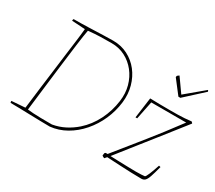

<svg xmlns="http://www.w3.org/2000/svg" viewBox="-126 -925 1323 1181"><g transform="rotate(30 535.0 -334.5)"><path d="M321 6Q292 6 254 5Q216 4 176 3Q136 2 100.5 1Q65 0 40 0Q38 -4 38 -13L134 -20Q143 -97 153 -174Q163 -251 173 -330Q178 -370 184.5 -421Q191 -472 198 -524.5Q205 -577 209 -621L115 -627Q115 -634 118 -640Q171 -640 226 -642Q281 -644 326.5 -645.5Q372 -647 396 -647Q453 -647 500 -623Q547 -599 579.5 -557.5Q612 -516 627 -462Q642 -408 635 -348Q627 -281 600 -220Q573 -159 530.5 -110Q488 -61 434.5 -30.5Q381 0 321 6ZM327 -12Q373 -20 413 -40.5Q453 -61 487 -91Q540 -138 573.5 -204.5Q607 -271 617 -346Q625 -404 611 -455Q597 -506 566 -545Q535 -584 491.5 -606.5Q448 -629 395 -629Q352 -629 314.5 -628Q277 -627 230 -622Q223 -585 213 -509.5Q203 -434 192 -343Q182 -263 172 -177.5Q162 -92 153 -18Q168 -16 192.5 -14.5Q217 -13 244 -12.5Q271 -12 293.5 -12Q316 -12 327 -12ZM969 2Q934 2 895 0.5Q856 -1 817 -3Q793 -4 769 -5.5Q745 -7 722 -8Q714 2 709 7Q700 4 692 -2Q692 -7 693 -12.5Q694 -18 695 -22Q697 -24 701 -26H714Q763 -87 802 -135Q841 -183 876 -227Q911 -271 949.5 -320.5Q988 -370 1036 -435H788Q781 -403 775 -371Q769 -339 762 -307H750L770 -453Q802 -452 838.5 -451.5Q875 -451 913 -451Q947 -451 970.5 -451.5Q994 -452 1015 -453.5Q1036 -455 1062 -458L1070 -450V-447Q1024 -389 990.5 -346Q957 -303 929 -268Q901 -233 873.5 -198Q846 -163 813 -121.5Q780 -80 736 -24Q758 -23 792 -22Q826 -21 860.5 -20Q895 -19 918 -19Q940 -19 957 -20Q974 -21 981 -22Q987 -24 999 -53Q1011 -82 1024 -122L1036 -119Q1023 -69 1014 -43Q1005 -17 995 -7.5Q985 2 969 2ZM915 -549 841 -645 842 -654Q847 -661 856 -665L924 -569L1052 -676Q1057 -671 1057 -666L929 -549Z"/></g></svg>

Font: Labrada Thin
Style: Italic
Weight: 100
Italic angle: -7°
Designer: Mercedes Jáuregui
Foundry: Omnibus-Type Team
Version: Version 1.000; ttfautohint (v1.8.4.7-5d5b)